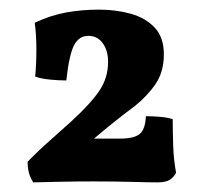

<svg xmlns="http://www.w3.org/2000/svg" viewBox="-20 -787 419 399"><path d="M49 -408Q42.4 -418.6 39.9 -428.7Q37.4 -438.7 37.4 -450.9Q60.5 -474.6 85.1 -496.2Q109.6 -517.8 127.1 -533.8Q168.9 -572 186.7 -598.8Q204.6 -625.5 204.6 -658.3Q204.6 -682.2 193.5 -697.3Q182.4 -712.5 163.5 -712.5Q144.2 -712.5 134 -693.1Q123.7 -673.7 117.8 -619.8Q102.1 -619.8 83.9 -621.6Q65.7 -623.3 53.1 -627.9Q55.6 -652.9 55.6 -684.3Q55.6 -715.7 52.1 -739.7Q84.7 -755.1 117.4 -761.1Q150.1 -767 185.9 -767Q220.8 -767 251.6 -758.5Q282.3 -750 301.4 -729.7Q320.5 -709.5 320.5 -674.4Q320.5 -638 303.7 -613.1Q286.9 -588.1 260.7 -567Q236.9 -549.4 217.6 -533.8Q198.2 -518.3 175.3 -498.9H229.2Q258.9 -498.9 270.5 -508.8Q282.1 -518.7 283.1 -545.5Q298.8 -545.5 313 -544.2Q327.2 -543 338.9 -539.4Q338.9 -513.4 339.9 -484.2Q340.9 -455 345.9 -428Q341.4 -419 333.1 -413.5Q324.8 -408 307.1 -408Q290.3 -408 254.5 -409Q218.8 -410 174.9 -410Q138.4 -410 105.4 -409.3Q72.3 -408.5 49 -408Z"/></svg>

Font: Vollkorn
Style: Regular
Weight: 400
Designer: Friedrich Althausen
Foundry: Friedrich Althausen
Version: Version 5.001